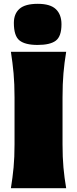

<svg xmlns="http://www.w3.org/2000/svg" viewBox="-20 -984 403 1004"><path d="M37 0Q46 -55.5 51 -108.2Q56 -161 56 -229V-474Q56 -545.5 51 -600.5Q46 -655.5 37 -713H326Q316.5 -655.5 311.8 -600.5Q307 -545.5 307 -474V-229Q307 -161 311.8 -108.2Q316.5 -55.5 326 0ZM176.5 -749Q111.5 -749 82 -772.5Q52.5 -796 52.5 -864Q52.5 -912 82 -938Q111.5 -964 177.5 -964Q243 -964 272.2 -936Q301.5 -908 301.5 -857Q301.5 -794 272 -771.5Q242.5 -749 176.5 -749Z"/></svg>

Font: Commissioner Flair Black
Style: Regular
Weight: 900
Designer: Kostas Bartsokas
Foundry: Kostas Bartsokas
Version: Version 1.000; ttfautohint (v1.8.3)